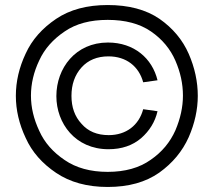

<svg xmlns="http://www.w3.org/2000/svg" viewBox="-20 -733 850 763"><path d="M408 10C491 10 559 -9 613 -47C666 -85 705 -132 730 -188C754 -243 766 -298 766 -352C766 -408 754 -464 730 -519C706 -574 667 -621 614 -658C560 -695 491 -713 408 -713C326 -713 258 -695 203 -658C148 -621 107 -575 82 -520C56 -465 43 -409 43 -352C43 -296 56 -240 82 -185C107 -129 148 -83 203 -46C258 -9 326 10 408 10ZM408 -50C339 -50 282 -66 237 -97C191 -128 157 -166 136 -213C114 -260 103 -306 103 -353C103 -400 114 -447 136 -493C157 -539 191 -577 237 -608C282 -639 339 -654 408 -654C477 -654 535 -639 580 -608C625 -577 657 -538 677 -492C697 -446 707 -400 707 -353C707 -308 697 -262 677 -215C656 -168 624 -129 579 -98C534 -66 477 -50 408 -50ZM411 -140C464 -140 507 -155 541 -184C574 -213 596 -248 606 -291L549 -299C532 -235 481 -196 412 -196C366 -196 330 -211 304 -241C277 -270 264 -307 264 -352C264 -397 277 -435 304 -465C330 -494 366 -509 411 -509C482 -509 532 -469 549 -406L606 -414C585 -501 513 -564 409 -564C280 -564 204 -462 204 -351C204 -243 279 -140 411 -140Z"/></svg>

Font: Be Vietnam
Style: Regular
Weight: 400
Designer: Gabriel Lam
Foundry: TypeRant
Version: Version 4.000